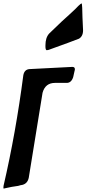

<svg xmlns="http://www.w3.org/2000/svg" viewBox="-59 -1116 508 1128"><path d="M216 -821Q209 -821 208 -839V-850Q208 -895 230 -919L304 -990L347 -1029Q394 -1072 401 -1081Q417 -1096 420 -1096Q423 -1096 424 -1069.5Q425 -1043 425.5 -1014.5Q426 -986 429 -938Q429 -901 402 -887L403 -888Q355 -869 246 -830L227 -823ZM-37 -8Q-39 -8 -39 -15Q-39 -22 -38 -25Q34 -336 78 -674Q84 -707 113 -710L366 -723Q381 -723 381 -709Q381 -705 380 -702.5Q379 -700 379 -699L371 -663Q360 -629 333 -629H264Q207 -629 191 -571L110 -72Q103 -38 73 -30H74Q63 -29 48 -24Q9 -19 -29 -10Q-34 -8 -37 -8Z"/></svg>

Font: Bangerz
Style: Regular
Weight: 400
Designer: vernon adams
Foundry: Vernon Adams
Version: Version 2.10;February 7, 2025;FontCreator 13.0.0.2683 64-bit